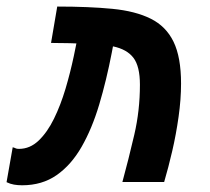

<svg xmlns="http://www.w3.org/2000/svg" viewBox="-26 -547 632 577"><path d="M341.8 0Q360.4 -68.4 377.4 -141.4Q394.5 -214.4 394.5 -292.5Q394.5 -347.7 375 -373.3Q355.5 -398.9 313.5 -407.7L310.1 -389.6Q293.9 -305.7 272.2 -232.9Q250.5 -160.2 219.2 -105.7Q188 -51.3 144.3 -20.8Q100.6 9.8 40.5 9.8Q27.3 9.8 16.1 7.8Q4.9 5.9 -6.3 0.5L12.2 -104.5Q19 -102.5 21.5 -101.1Q23.9 -99.6 31.2 -99.6Q64 -99.6 90.1 -124.5Q116.2 -149.4 136.2 -190.2Q156.2 -231 170.9 -280.3Q185.5 -329.6 195.8 -378.4L203.6 -416.5Q194.3 -417 184.3 -417.2Q174.3 -417.5 164.1 -417.5Q155.3 -417.5 146.2 -417.7Q137.2 -418 127.4 -418L146 -527.3Q241.2 -527.3 311.3 -520.5Q381.3 -513.7 427.2 -490.7Q473.1 -467.8 495.6 -421.4Q518.1 -375 518.1 -295.9Q518.1 -248.5 510.7 -196.3Q503.4 -144 491.7 -93.5Q480 -43 467.3 0Z"/></svg>

Font: Cascadia Code PL SemiBold
Style: Italic
Weight: 600
Italic angle: -10°
Monospace: yes
Designer: Aaron Bell
Foundry: Saja Typeworks
Version: Version 2404.023; ttfautohint (v1.8.4)